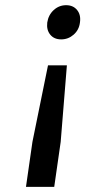

<svg xmlns="http://www.w3.org/2000/svg" viewBox="-20 -560 329 740"><path d="M80.1 160.2 105 -13.2 165 -308.1H237.8L213.9 -13.2L189 160.2ZM162.1 -473.1Q166.5 -502.4 187 -521.2Q207.5 -540 234.9 -540Q262.2 -540 277.3 -521.2Q292.5 -502.4 288.1 -473.1Q284.7 -444.8 263.9 -426.5Q243.2 -408.2 215.8 -408.2Q188.5 -408.2 173.6 -426.5Q158.7 -444.8 162.1 -473.1Z"/></svg>

Font: Trueno
Style: Italic
Weight: 400
Designer: Julieta Ulanovsky
Foundry: Julieta Ulanovsky
Version: Version 3.001b | FøM Fix